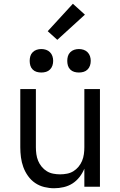

<svg xmlns="http://www.w3.org/2000/svg" viewBox="-20 -994 640 1022"><path d="M268 8Q242 8 215.5 1.5Q189 -5 167 -20Q145 -35 129 -57.5Q113 -80 104 -105Q95 -130 91.5 -156.5Q88 -183 88 -210V-520H171V-210Q171 -192 173.5 -173.5Q176 -155 183 -138Q190 -121 202 -106.5Q214 -92 229.5 -82.5Q245 -73 263.5 -69.5Q282 -66 300 -66Q318 -66 336.5 -69.5Q355 -73 370.5 -82.5Q386 -92 398 -106.5Q410 -121 417 -138Q424 -155 426.5 -173.5Q429 -192 429 -210V-520H512V0H429V-96Q419 -72 403 -51.5Q387 -31 366 -17.5Q345 -4 319.5 2Q294 8 268 8ZM400 -608Q387 -608 375 -611.5Q363 -615 354 -624Q345 -633 341.5 -645Q338 -657 338 -670Q338 -683 341.5 -695Q345 -707 354 -716Q363 -725 375 -729Q387 -733 400 -733Q413 -733 425 -729Q437 -725 446 -716Q455 -707 459 -695Q463 -683 463 -670Q463 -657 459 -645Q455 -633 446 -624Q437 -615 425 -611.5Q413 -608 400 -608ZM200 -608Q187 -608 175 -611.5Q163 -615 154 -624Q145 -633 141.5 -645Q138 -657 138 -670Q138 -683 141.5 -695Q145 -707 154 -716Q163 -725 175 -729Q187 -733 200 -733Q213 -733 225 -729Q237 -725 246 -716Q255 -707 259 -695Q263 -683 263 -670Q263 -657 259 -645Q255 -633 246 -624Q237 -615 225 -611.5Q213 -608 200 -608ZM285 -782 234 -828 368 -974 432 -916Z"/></svg>

Font: Bmono
Style: Regular
Weight: 400
Monospace: yes
Designer: Belleve Invis
Foundry: Belleve Invis
Version: Version 11.2.2; ttfautohint (v1.8.2)